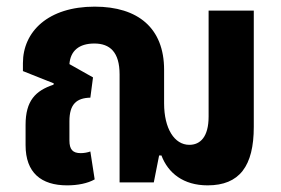

<svg xmlns="http://www.w3.org/2000/svg" viewBox="-20 -549 847 578"><path d="M182 9C214 9 244 3 265 -9L252 -93C244 -90 233 -88 223 -88C199 -88 189 -99 189 -126V-184C189 -235 210 -254 252 -255L260 -316L189 -356C192 -396 218 -418 264 -418C311 -418 340 -392 340 -325V0H443L459 -81H466C486 -28 532 9 605 9C701 9 744 -49 744 -167V-517H608V-198C608 -137 583 -113 550 -113C505 -113 474 -162 474 -238V-339C474 -464 396 -529 265 -529C125 -529 49 -454 49 -359V-335L142 -298L141 -294C87 -276 57 -246 57 -173V-112C57 -29 104 9 182 9Z"/></svg>

Font: Noto Sans Thai UI Cond
Style: Bold
Weight: 700
Width: 3
Designer: Monotype Design Team
Foundry: Monotype Imaging Inc.
Version: Version 2.000